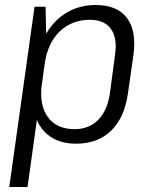

<svg xmlns="http://www.w3.org/2000/svg" viewBox="-20 -567 604 767"><path d="M284 7Q222 7 180.5 -21.5Q139 -50 121.5 -103.5Q104 -157 114 -229L126 -315Q136 -387 168.5 -439Q201 -491 250.5 -519Q300 -547 362 -547Q448 -547 487 -495.5Q526 -444 513 -347L491 -193Q477 -96 423.5 -44.5Q370 7 284 7ZM118 -540H162L166 -365L90 180H17ZM278 -51Q336 -51 372.5 -88.5Q409 -126 419 -194L439 -344Q450 -414 423.5 -451Q397 -488 339 -488Q291 -488 252.5 -466.5Q214 -445 190 -405.5Q166 -366 158 -310L147 -232Q136 -148 171 -99.5Q206 -51 278 -51Z"/></svg>

Font: Pathway Extreme SemiCondensed Light
Style: Italic
Weight: 300
Width: 4
Italic angle: -8°
Version: Version 1.001;gftools[0.9.26]